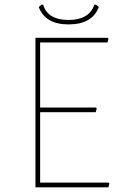

<svg xmlns="http://www.w3.org/2000/svg" viewBox="-20 -798 540 818"><path d="M389 -778 401 -768Q373 -694 272 -694Q173 -694 145 -768L157 -778H164Q183 -713 272 -713Q360 -713 382 -778ZM443 -20 446 -16 442 0H131V-637H439L442 -633L438 -617H151V-340H389L392 -336L388 -320H151V-20Z"/></svg>

Font: Alegreya Sans SC Thin
Style: Regular
Weight: 100
Designer: Juan Pablo del Peral
Foundry: Huerta Tipografica
Version: Version 2.007